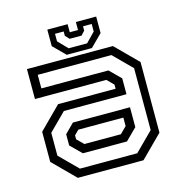

<svg xmlns="http://www.w3.org/2000/svg" viewBox="-103 -784 832 877"><g transform="rotate(-15 313.0 -345.0)"><path d="M158 0 55 -103V-245.5L158 -348.5H430V-368L399.5 -398.5H62V-540H468.5L571.5 -437V-103L468.5 0ZM209.2 -102.5 158 -153.2V-206.2L201.5 -249.8H471.5V-155.8L417.8 -102.5ZM178 -38.2H449.2L535.8 -124.8V-417.5L451.2 -502H102.8V-437.8H419.8L471.5 -386.5V-311.5H175.5L94 -230.2V-122.2ZM227 -141.5H399.5L430 -172V-212H217L196 -191V-172ZM254.5 -556 198.5 -612V-690H294.5V-652H333.5V-690H429.5V-612L373.5 -556ZM270.5 -582.5H358L401 -627V-662.5H360V-642L342.5 -623.2H286L268.5 -642V-662.5H227.5V-627Z"/></g></svg>

Font: Tourney Thin
Style: Regular
Weight: 100
Designer: Tyler Finck
Foundry: Etcetera Type Co
Version: Version 1.015